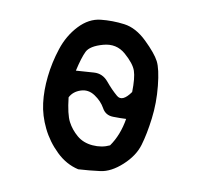

<svg xmlns="http://www.w3.org/2000/svg" viewBox="-60 -540 621 599"><g transform="rotate(10 250.0 -240.5)"><path d="M224.6 -3.9Q185.5 -12.7 154.3 -43Q123 -73.2 104.5 -111.3Q85.9 -149.4 81.1 -188.5Q76.2 -227.5 81.1 -272.5Q85.9 -317.4 100.6 -362.3Q115.2 -407.2 145.5 -439.5Q175.8 -471.7 212.9 -475.6Q250 -479.5 287.6 -474.6Q325.2 -469.7 360.4 -435.5Q395.5 -401.4 407.2 -378.9Q418.9 -356.4 424.3 -303.2Q429.7 -250 423.3 -199.7Q417 -149.4 406.2 -113.3Q395.5 -77.1 361.3 -45.9Q327.1 -14.6 293.5 -10.3Q259.8 -5.9 224.6 -3.9ZM309.6 -94.7Q335.9 -131.8 344.7 -184.6Q327.1 -183.6 303.2 -184.1Q279.3 -184.6 268.1 -205.1Q256.8 -225.6 234.9 -240.2Q212.9 -254.9 189.5 -247.1Q166 -239.3 156.2 -219.7Q162.1 -167 173.8 -144.5Q185.5 -122.1 205.6 -105Q225.6 -87.9 255.4 -85.4Q285.2 -83 309.6 -94.7ZM348.6 -270.5Q349.6 -315.4 342.3 -336.9Q335 -358.4 304.7 -384.8Q274.4 -411.1 233.9 -399.9Q193.4 -388.7 183.6 -368.7Q173.8 -348.6 164.1 -305.7Q193.4 -307.6 220.7 -309.6Q248 -311.5 266.6 -289.1Q285.2 -266.6 304.2 -250.5Q323.2 -234.4 348.6 -270.5Z"/></g></svg>

Font: JasonHandwriting2
Style: Regular
Weight: 400
Version: Version 1.05.10